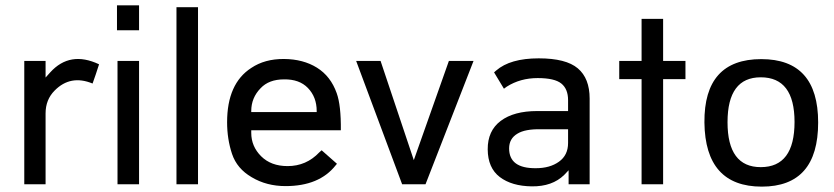

<svg xmlns="http://www.w3.org/2000/svg" viewBox="-20 -693 3136 722"><path d="M328.1 -378.9Q245.1 -413.1 185.5 -352.5Q151.4 -318.4 151.4 -266.6V0H71.3V-463.9H151.4V-401.4L168.9 -420.9Q243.2 -502.9 352.5 -451.2Q339.8 -411.1 328.1 -378.9Z M502.9 -463.9V0H421.9V-463.9ZM419.9 -672.9H502.9V-579.1H419.9Z M643.6 -666H724.6V0H643.6Z M924.8 -271.5H1170.9V-275.4Q1170.9 -328.1 1137.7 -362.3Q1105.5 -395.5 1047.9 -394.5Q991.2 -394.5 960 -361.3Q924.8 -325.2 924.8 -275.4ZM924.8 -203.1V-193.4Q924.8 -142.6 961.9 -105.5Q999 -68.4 1061.5 -68.4Q1131.8 -68.4 1180.7 -120.1L1189.5 -127.9Q1232.4 -89.8 1247.1 -77.1L1242.2 -71.3Q1180.7 6.8 1053.7 6.8Q982.4 6.8 926.8 -26.4Q871.1 -58.6 852.5 -114.3Q834 -169.9 834 -233.4Q834 -378.9 924.8 -437.5Q975.6 -471.7 1047.9 -471.2Q1120.1 -470.7 1171.9 -438.5Q1223.6 -406.2 1246.1 -342.8Q1262.7 -296.9 1261.7 -203.1Z M1536.1 -90.8Q1536.1 -90.8 1668 -463.9H1760.7L1580.1 0H1492.2L1319.3 -463.9H1411.1Z M2013.7 -207Q1954.1 -208 1925.8 -190.4Q1894.5 -171.9 1894.5 -134.8Q1894.5 -59.6 1995.1 -60.5Q2047.9 -60.5 2082 -85Q2116.2 -109.4 2116.2 -155.3V-207ZM1845.7 -427.7Q1898.4 -473.6 2005.9 -473.6Q2108.4 -473.6 2152.8 -436Q2197.3 -398.4 2197.3 -322.3V0H2118.2V-52.7L2101.6 -35.2Q2056.6 8.8 1979.5 7.8Q1904.3 6.8 1859.4 -27.3Q1814.5 -61.5 1814 -131.3Q1813.5 -201.2 1862.8 -238.3Q1912.1 -275.4 2000 -275.4H2116.2V-316.4Q2116.2 -358.4 2090.8 -378.9Q2065.4 -399.4 2002 -399.4Q1936.5 -399.4 1885.7 -367.2L1875 -359.4Q1864.3 -377.9 1837.9 -420.9Z M2392.6 -395.5H2308.6V-463.9H2392.6V-622.1H2473.6V-463.9H2557.6V-395.5H2473.6V0H2392.6Z M2844.7 8.8Q2631.8 8.8 2628.9 -232.4Q2627 -470.7 2842.8 -470.7Q3056.6 -470.7 3056.6 -232.4Q3056.6 8.8 2844.7 8.8ZM2840.8 -64.5Q2967.8 -64.5 2967.8 -234.4Q2967.8 -402.3 2840.8 -402.3Q2715.8 -402.3 2715.8 -233.4Q2715.8 -64.5 2840.8 -64.5Z"/></svg>

Font: BF_TEXT
Style: Regular
Weight: 400
Foundry: EA DICE
Version: Version 1.404